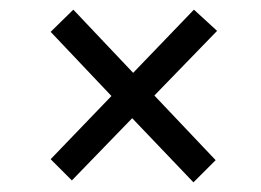

<svg xmlns="http://www.w3.org/2000/svg" viewBox="-20 -523 540 398"><path d="M381 -145 254 -278 129 -149 85 -193 211 -324 85 -457 132 -503 256 -372 382 -503 430 -459 300 -325 427 -191Z"/></svg>

Font: Ligconsolata
Style: Regular
Weight: 400
Monospace: yes
Designer: Raph Levien, Cyreal, Brenton Simpson
Foundry: Raph Levien, Cyreal, Google
Version: Version 3.001; ttfautohint (v1.8.2.53-6de2)